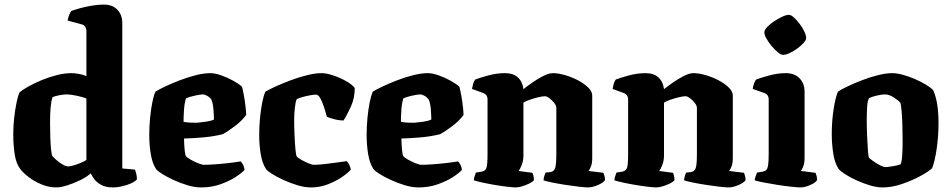

<svg xmlns="http://www.w3.org/2000/svg" viewBox="-20 -820 4164 840"><path d="M227 0Q193 0 161 -13.5Q129 -27 104.5 -46Q80 -65 69 -80Q50 -105 44 -146.5Q38 -188 38 -231Q38 -268 42 -304Q46 -340 52 -369.5Q58 -399 65 -415Q78 -427 104 -441.5Q130 -456 162.5 -469.5Q195 -483 229 -491.5Q263 -500 293 -500Q304 -500 323 -497Q342 -494 358 -487V-685Q358 -693 353.5 -701.5Q349 -710 339 -713L276 -730Q278 -744 283 -755.5Q288 -767 292 -772Q302 -776 326.5 -783Q351 -790 380 -795Q409 -800 434 -800Q472 -800 493.5 -777.5Q515 -755 515 -719V-83L570 -78Q573 -72 576 -60.5Q579 -49 579 -35Q570 -25 551.5 -17Q533 -9 512.5 -4.5Q492 0 475 0Q442 0 422 -11.5Q402 -23 391.5 -37.5Q381 -52 377 -62Q360 -46 331.5 -32Q303 -18 274 -9Q245 0 227 0ZM278 -92Q290 -92 314 -100Q338 -108 358 -120V-389Q344 -395 316.5 -401Q289 -407 272 -407Q260 -407 240.5 -403.5Q221 -400 210 -395Q204 -379 201.5 -350.5Q199 -322 199 -285Q199 -254 200 -221Q201 -188 203.5 -164Q206 -140 210 -136Q216 -129 228.5 -118.5Q241 -108 254.5 -100Q268 -92 278 -92Z M860 0Q832 0 800.5 -9.5Q769 -19 739.5 -32.5Q710 -46 689.5 -59Q669 -72 663 -80Q646 -106 639.5 -146.5Q633 -187 633 -230Q633 -266 636.5 -303Q640 -340 646 -370.5Q652 -401 660 -419Q674 -428 702.5 -441.5Q731 -455 766 -468.5Q801 -482 836.5 -491Q872 -500 901 -500Q921 -500 949 -490Q977 -480 1002 -466Q1027 -452 1039 -440Q1043 -425 1047.5 -400Q1052 -375 1054.5 -351Q1057 -327 1057 -317Q1037 -290 1006 -267Q975 -244 955 -233Q915 -223 870 -219Q825 -215 785 -214Q787 -145 794 -136Q798 -131 813.5 -122Q829 -113 846.5 -106Q864 -99 872 -99Q891 -99 920 -101Q949 -103 979.5 -106.5Q1010 -110 1033 -114Q1038 -109 1043 -100Q1048 -91 1050 -77Q1038 -63 1010 -45Q982 -27 943.5 -13.5Q905 0 860 0ZM842 -283Q861 -285 880.5 -287.5Q900 -290 916 -297Q916 -312 914 -339.5Q912 -367 905 -384Q896 -396 885 -401.5Q874 -407 868 -407Q857 -407 832 -401.5Q807 -396 794 -390Q787 -370 785 -339.5Q783 -309 783 -287Q798 -284 813 -283.5Q828 -283 842 -283Z M1341 0Q1313 0 1281.5 -9.5Q1250 -19 1220.5 -32.5Q1191 -46 1170.5 -59Q1150 -72 1144 -80Q1127 -106 1120.5 -146.5Q1114 -187 1114 -230Q1114 -266 1117.5 -303Q1121 -340 1127 -370.5Q1133 -401 1141 -419Q1156 -428 1185.5 -441.5Q1215 -455 1251 -468.5Q1287 -482 1323 -491Q1359 -500 1387 -500Q1408 -500 1438 -490Q1468 -480 1494.5 -465Q1521 -450 1532 -435Q1532 -391 1515.5 -354.5Q1499 -318 1483 -293Q1463 -293 1442.5 -298.5Q1422 -304 1410 -309Q1404 -332 1396.5 -354.5Q1389 -377 1380.5 -391.5Q1372 -406 1363 -406Q1353 -406 1336.5 -403Q1320 -400 1303.5 -395.5Q1287 -391 1278 -386Q1273 -375 1270 -348.5Q1267 -322 1267 -295Q1267 -265 1268.5 -229.5Q1270 -194 1272.5 -167Q1275 -140 1278 -136Q1282 -130 1297 -121.5Q1312 -113 1328.5 -106Q1345 -99 1353 -99Q1373 -99 1403.5 -102.5Q1434 -106 1461 -110Q1488 -114 1497 -115Q1501 -111 1506.5 -102Q1512 -93 1515 -78Q1503 -64 1477 -46Q1451 -28 1415.5 -14Q1380 0 1341 0Z M1811 0Q1783 0 1751.5 -9.5Q1720 -19 1690.5 -32.5Q1661 -46 1640.5 -59Q1620 -72 1614 -80Q1597 -106 1590.5 -146.5Q1584 -187 1584 -230Q1584 -266 1587.5 -303Q1591 -340 1597 -370.5Q1603 -401 1611 -419Q1625 -428 1653.5 -441.5Q1682 -455 1717 -468.5Q1752 -482 1787.5 -491Q1823 -500 1852 -500Q1872 -500 1900 -490Q1928 -480 1953 -466Q1978 -452 1990 -440Q1994 -425 1998.5 -400Q2003 -375 2005.5 -351Q2008 -327 2008 -317Q1988 -290 1957 -267Q1926 -244 1906 -233Q1866 -223 1821 -219Q1776 -215 1736 -214Q1738 -145 1745 -136Q1749 -131 1764.5 -122Q1780 -113 1797.5 -106Q1815 -99 1823 -99Q1842 -99 1871 -101Q1900 -103 1930.5 -106.5Q1961 -110 1984 -114Q1989 -109 1994 -100Q1999 -91 2001 -77Q1989 -63 1961 -45Q1933 -27 1894.5 -13.5Q1856 0 1811 0ZM1793 -283Q1812 -285 1831.5 -287.5Q1851 -290 1867 -297Q1867 -312 1865 -339.5Q1863 -367 1856 -384Q1847 -396 1836 -401.5Q1825 -407 1819 -407Q1808 -407 1783 -401.5Q1758 -396 1745 -390Q1738 -370 1736 -339.5Q1734 -309 1734 -287Q1749 -284 1764 -283.5Q1779 -283 1793 -283Z M2236 0Q2225 0 2199.5 -3Q2174 -6 2144.5 -11Q2115 -16 2090 -21.5Q2065 -27 2053 -31Q2053 -38 2056 -47.5Q2059 -57 2062 -65L2087 -69Q2104 -72 2108.5 -86.5Q2113 -101 2113 -147V-385Q2113 -406 2094 -413L2045 -431Q2047 -443 2050 -453.5Q2053 -464 2059 -472Q2077 -479 2114.5 -489.5Q2152 -500 2190 -500Q2225 -500 2245.5 -481.5Q2266 -463 2270 -430Q2285 -442 2308.5 -458.5Q2332 -475 2356.5 -487.5Q2381 -500 2399 -500Q2422 -500 2451.5 -491.5Q2481 -483 2508 -469Q2535 -455 2553 -437.5Q2571 -420 2571 -402V-128Q2571 -106 2565.5 -92Q2560 -78 2555 -72L2620 -64Q2622 -59 2624.5 -50Q2627 -41 2627 -32Q2619 -20 2595 -10Q2571 0 2553 0Q2541 0 2514 -3Q2487 -6 2455 -11Q2423 -16 2396 -21.5Q2369 -27 2358 -31Q2358 -39 2361 -49Q2364 -59 2367 -65L2387 -67Q2403 -69 2408.5 -84Q2414 -99 2414 -147V-348Q2414 -358 2404.5 -370Q2395 -382 2383.5 -390.5Q2372 -399 2364 -399Q2354 -399 2335 -394.5Q2316 -390 2297.5 -383.5Q2279 -377 2270 -371V-139Q2270 -118 2263 -99.5Q2256 -81 2249 -72L2309 -64Q2311 -61 2313.5 -51.5Q2316 -42 2316 -32Q2310 -24 2295.5 -17Q2281 -10 2264.5 -5Q2248 0 2236 0Z M2851 0Q2840 0 2814.5 -3Q2789 -6 2759.5 -11Q2730 -16 2705 -21.5Q2680 -27 2668 -31Q2668 -38 2671 -47.5Q2674 -57 2677 -65L2702 -69Q2719 -72 2723.5 -86.5Q2728 -101 2728 -147V-385Q2728 -406 2709 -413L2660 -431Q2662 -443 2665 -453.5Q2668 -464 2674 -472Q2692 -479 2729.5 -489.5Q2767 -500 2805 -500Q2840 -500 2860.5 -481.5Q2881 -463 2885 -430Q2900 -442 2923.5 -458.5Q2947 -475 2971.5 -487.5Q2996 -500 3014 -500Q3037 -500 3066.5 -491.5Q3096 -483 3123 -469Q3150 -455 3168 -437.5Q3186 -420 3186 -402V-128Q3186 -106 3180.5 -92Q3175 -78 3170 -72L3235 -64Q3237 -59 3239.5 -50Q3242 -41 3242 -32Q3234 -20 3210 -10Q3186 0 3168 0Q3156 0 3129 -3Q3102 -6 3070 -11Q3038 -16 3011 -21.5Q2984 -27 2973 -31Q2973 -39 2976 -49Q2979 -59 2982 -65L3002 -67Q3018 -69 3023.5 -84Q3029 -99 3029 -147V-348Q3029 -358 3019.5 -370Q3010 -382 2998.5 -390.5Q2987 -399 2979 -399Q2969 -399 2950 -394.5Q2931 -390 2912.5 -383.5Q2894 -377 2885 -371V-139Q2885 -118 2878 -99.5Q2871 -81 2864 -72L2924 -64Q2926 -61 2928.5 -51.5Q2931 -42 2931 -32Q2925 -24 2910.5 -17Q2896 -10 2879.5 -5Q2863 0 2851 0Z M3482 0Q3470 0 3442.5 -3Q3415 -6 3382.5 -11Q3350 -16 3322 -21.5Q3294 -27 3282 -31Q3282 -38 3285.5 -47.5Q3289 -57 3292 -65L3317 -69Q3327 -71 3332.5 -76.5Q3338 -82 3340.5 -97.5Q3343 -113 3343 -147V-385Q3343 -406 3324 -413L3273 -431Q3275 -443 3278.5 -453.5Q3282 -464 3288 -472Q3306 -479 3344 -489.5Q3382 -500 3418 -500Q3456 -500 3478 -477.5Q3500 -455 3500 -419V-128Q3500 -106 3494 -91.5Q3488 -77 3484 -72L3548 -64Q3550 -59 3552.5 -50Q3555 -41 3555 -32Q3547 -20 3523.5 -10Q3500 0 3482 0ZM3406 -580Q3397 -580 3383.5 -591Q3370 -602 3356 -618.5Q3342 -635 3333 -651.5Q3324 -668 3324 -679Q3324 -689 3336.5 -702Q3349 -715 3367 -727Q3385 -739 3402.5 -747Q3420 -755 3431 -755Q3441 -755 3453.5 -743.5Q3466 -732 3478.5 -715.5Q3491 -699 3499 -682Q3507 -665 3507 -654Q3507 -645 3496 -632.5Q3485 -620 3468.5 -608Q3452 -596 3435 -588Q3418 -580 3406 -580Z M3842 0Q3816 0 3786 -9Q3756 -18 3727.5 -31Q3699 -44 3678 -57.5Q3657 -71 3649 -81Q3632 -106 3625.5 -148Q3619 -190 3619 -234Q3619 -290 3627 -342Q3635 -394 3646 -419Q3659 -428 3687 -441.5Q3715 -455 3750 -468.5Q3785 -482 3820.5 -491Q3856 -500 3884 -500Q3903 -500 3929 -493Q3955 -486 3982 -474.5Q4009 -463 4030.5 -450Q4052 -437 4063 -425Q4086 -373 4086 -282Q4086 -225 4078 -169.5Q4070 -114 4058 -84Q4042 -69 4006 -49.5Q3970 -30 3926 -15Q3882 0 3842 0ZM3855 -89Q3862 -89 3884.5 -92.5Q3907 -96 3920 -101Q3925 -110 3927 -138.5Q3929 -167 3929 -201Q3929 -231 3928 -268Q3927 -305 3924.5 -334Q3922 -363 3919 -370Q3913 -379 3891.5 -393Q3870 -407 3852 -407Q3838 -407 3816.5 -402Q3795 -397 3783 -391Q3776 -383 3774 -356Q3772 -329 3772 -296Q3772 -264 3773.5 -227.5Q3775 -191 3777 -163Q3779 -135 3782 -129Q3785 -126 3799 -116Q3813 -106 3829 -97.5Q3845 -89 3855 -89Z"/></svg>

Font: Texturina ExtraBold
Style: Regular
Weight: 800
Designer: Guillermo Torres Carreño
Foundry: Omnibus-Type
Version: Version 1.002; ttfautohint (v1.8.3)